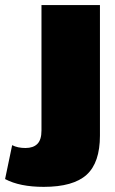

<svg xmlns="http://www.w3.org/2000/svg" viewBox="-124 -520 452 755"><path d="M269 -500V13.2Q269 119.6 216.6 167.2Q164.1 214.8 47.9 214.8Q-46.4 214.8 -104 184.1L-76.2 50.8Q-54.7 62 -23.9 62Q6.8 62 22.9 45.9Q39.1 29.8 39.1 -6.8V-500Z"/></svg>

Font: Work Sans Black
Style: Regular
Weight: 900
Designer: Wei Huang
Foundry: Wei Huang
Version: Version 2.012